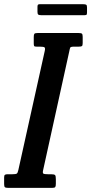

<svg xmlns="http://www.w3.org/2000/svg" viewBox="-70 -910 442 930"><path d="M-50 -18.5V-50.5Q-50 -60.5 -46.2 -63.2Q-42.5 -66 -33.5 -66H-10.5Q6.5 -66 11.2 -69.2Q16 -72.5 19 -87L146.5 -662Q150 -676.5 146 -680.2Q142 -684 123.5 -684H108Q97.5 -684 95.5 -687Q93.5 -690 93.5 -700.5V-730.5Q93.5 -742.5 96.5 -746.2Q99.5 -750 111.5 -750H311.5Q323 -750 326.8 -746.8Q330.5 -743.5 330.5 -731.5V-701.5Q330.5 -689.5 326.8 -686.8Q323 -684 310.5 -684H288Q272 -684 270 -679Q268 -674 265.5 -661L139 -86.5Q135.5 -72 140.2 -69Q145 -66 163 -66H178Q193 -66 196.8 -61.8Q200.5 -57.5 200.5 -42.5V-20Q200.5 -8 197.5 -4Q194.5 0 183 0H-30Q-42.5 0 -46.2 -3.2Q-50 -6.5 -50 -18.5ZM111.5 -852.5V-876Q111.5 -883 113.2 -886.2Q115 -889.5 121.5 -889.5H334.5Q344 -889.5 347.8 -886.8Q351.5 -884 351.5 -874V-851.5Q351.5 -843.5 350 -840Q348.5 -836.5 340.5 -836.5H129Q119.5 -836.5 115.5 -839.2Q111.5 -842 111.5 -852.5Z"/></svg>

Font: Besley* Condensed Medium
Style: Italic
Weight: 500
Width: 3
Italic angle: -13°
Designer: Owen Earl
Foundry: indestructible type*
Version: Version 3.000; ttfautohint (v1.8.3)